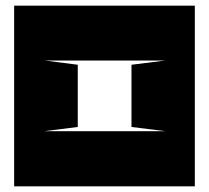

<svg xmlns="http://www.w3.org/2000/svg" viewBox="-20 -659 740 679"><path d="M138 -445 255 -430V-210L136 -195H565L445 -210V-430L565 -445ZM669 0H30V-639H669Z"/></svg>

Font: Banana Brick
Style: Regular
Weight: 400
Designer: artmaker
Foundry: artmaker
Version: Version 4.000 2011 initial release